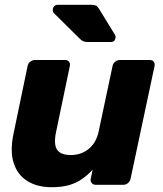

<svg xmlns="http://www.w3.org/2000/svg" viewBox="-20 -770 680 800"><path d="M195 10Q135 10 93.5 -16Q52 -42 36.5 -92.5Q21 -143 37 -216L95 -495Q97 -506 106 -513Q115 -520 126 -520H252Q262 -520 267.5 -513Q273 -506 271 -495L214 -222Q207 -190 210 -168Q213 -146 229 -135Q245 -124 275 -124Q318 -124 349.5 -149.5Q381 -175 391 -222L449 -495Q451 -506 460 -513Q469 -520 479 -520H604Q615 -520 620.5 -513Q626 -506 624 -495L524 -25Q522 -15 513.5 -7.5Q505 0 494 0H379Q368 0 362 -7.5Q356 -15 358 -25L366 -63Q345 -40 321 -23.5Q297 -7 267 1.5Q237 10 195 10ZM347 -595Q333 -595 326 -598.5Q319 -602 312 -609L203 -717Q199 -723 200 -731Q203 -750 222 -750H361Q373 -750 380 -746.5Q387 -743 394 -731L459 -625Q463 -619 461 -611Q458 -595 442 -595Z"/></svg>

Font: Rubik
Style: Bold Italic
Weight: 700
Italic angle: -12°
Designer: Hubert and Fischer
Foundry: Hubert and Fischer
Version: Version 2.300;gftools[0.9.30]